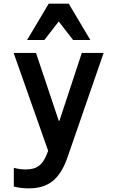

<svg xmlns="http://www.w3.org/2000/svg" viewBox="-20 -831 640 1056"><path d="M56 92V195C85 202 110 205 137 205C248 205 310 154 352 32L550 -540H430L307 -167H303L178 -540H55L245 -1L243 3C217 76 185 101 121 101C99 101 78 98 56 92ZM129 -611H224L303 -713L382 -611H477L358 -811H248Z"/></svg>

Font: CommitMono
Style: Bold
Weight: 700
Monospace: yes
Designer: Eigil Nikolajsen
Foundry: Eigil Nikolajsen
Version: Version 1.143